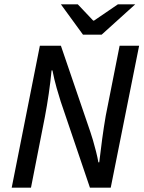

<svg xmlns="http://www.w3.org/2000/svg" viewBox="-20 -866 665 886"><path d="M34 0 164 -655H261L397 -257Q402 -243 409 -219Q416 -195 423 -167.5Q430 -140 434 -117H438Q444 -169 451.5 -224.5Q459 -280 468 -332L532 -655H622L491 0H395L260 -398Q253 -419 241.5 -459.5Q230 -500 222 -541H218Q213 -489 205 -433.5Q197 -378 187 -326L123 0ZM363 -706 261 -846H339L410 -771H414L524 -846H604L449 -706Z"/></svg>

Font: Source Sans 3 ExtraLight Medium
Style: Italic
Weight: 500
Italic angle: -11°
Version: Version 3.052;hotconv 1.1.0;makeotfexe 2.6.0